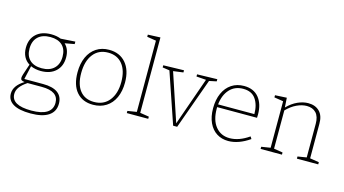

<svg xmlns="http://www.w3.org/2000/svg" viewBox="-103 -1164 3226 1799"><g transform="rotate(15 1510.0 -264.5)"><path d="M314 -60Q407 -60 455.5 -24.5Q504 11 504 80Q504 157 444 197Q384 237 269 237Q158 237 101 203Q44 169 44 104Q44 26 141 -33Q120 -35 110.5 -42Q101 -49 101 -63Q101 -75 108.5 -99.5Q116 -124 134 -176L143 -202Q107 -224 88 -261Q69 -298 69 -347Q69 -432 122 -481Q175 -530 267 -530Q320 -530 362 -513L502 -522V-498L409 -481Q457 -435 457 -356Q457 -271 404 -221.5Q351 -172 260 -172Q206 -172 161 -192L131 -60ZM261 -199Q337 -199 380 -240Q423 -281 423 -354Q423 -426 382 -464.5Q341 -503 266 -503Q189 -503 146.5 -462.5Q104 -422 104 -348Q104 -277 145 -238Q186 -199 261 -199ZM471 81Q471 -31 308 -31H170Q122 1 99 32.5Q76 64 76 99Q76 209 270 209Q370 209 420.5 176.5Q471 144 471 81Z M1051 -271Q1051 -188 1022.5 -125Q994 -62 940 -27.5Q886 7 813 7Q711 7 653.5 -60Q596 -127 596 -250Q596 -335 624.5 -398Q653 -461 705.5 -495.5Q758 -530 829 -530Q932 -530 991.5 -461Q1051 -392 1051 -271ZM631 -252Q631 -141 679.5 -81Q728 -21 816 -21Q910 -21 963 -88Q1016 -155 1016 -267Q1016 -378 966 -440Q916 -502 827 -502Q735 -502 683 -435Q631 -368 631 -252Z M1262 -766V-35L1349 -21V0H1141V-21L1229 -35V-726L1141 -740V-761Z M1683 -521 1878 -526V-505L1807 -490L1630 2H1591L1423 -490L1355 -500V-521L1555 -526V-505L1458 -492L1613 -27L1777 -493L1683 -500Z M2318 -89 2332 -67Q2225 7 2125 7Q2062 7 2013.5 -23.5Q1965 -54 1937.5 -113Q1910 -172 1910 -254Q1910 -337 1938 -399.5Q1966 -462 2017.5 -496Q2069 -530 2138 -530Q2232 -530 2282 -468.5Q2332 -407 2332 -305Q2332 -288 2331 -273H1944V-258Q1944 -147 1995 -84.5Q2046 -22 2131 -22Q2222 -22 2318 -89ZM1946 -300H2298Q2298 -389 2259 -445.5Q2220 -502 2137 -502Q2056 -502 2006 -447.5Q1956 -393 1946 -300Z M2910 -35 2998 -21V0H2791V-21L2877 -35V-361Q2877 -431 2844.5 -466Q2812 -501 2754 -501Q2708 -501 2657.5 -477.5Q2607 -454 2560 -406V-35L2646 -21V0H2439V-21L2527 -35V-486L2439 -500V-521L2552 -527L2558 -434Q2605 -482 2658 -506Q2711 -530 2761 -530Q2830 -530 2870.5 -489Q2911 -448 2910 -369Z"/></g></svg>

Font: Bitter Pro ExtraLight
Style: Regular
Weight: 275
Designer: Sol Matas, and Bitter project Authors
Foundry: Sol Matas
Version: Version 1.010